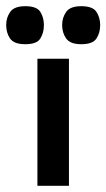

<svg xmlns="http://www.w3.org/2000/svg" viewBox="-73 -601 344 621"><path d="M48 0V-411H150V0ZM9 -458Q-28 -458 -40.5 -476.5Q-53 -495 -53 -520Q-53 -544 -40 -562.5Q-27 -581 9 -581Q46 -581 57.5 -562.5Q69 -544 69 -520Q69 -495 57.5 -476.5Q46 -458 9 -458ZM190 -458Q154 -458 141 -476.5Q128 -495 128 -520Q128 -544 141 -562.5Q154 -581 190 -581Q227 -581 239 -562.5Q251 -544 251 -520Q251 -495 239 -476.5Q227 -458 190 -458Z"/></svg>

Font: Darker Grotesque Light
Style: Bold
Weight: 700
Version: Version 1.000;gftools[0.9.28]